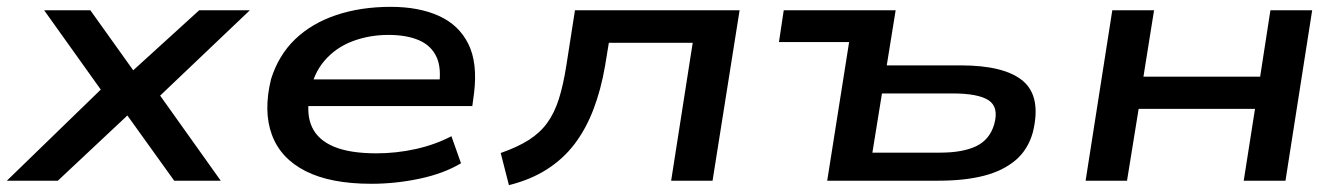

<svg xmlns="http://www.w3.org/2000/svg" viewBox="-36 -528 3926 561"><path d="M-16 0 284 -291 290 -222 93 -498H228L358 -316H346L546 -498H694L405 -223L406 -285L609 0H473L333 -195L342 -196L133 0Z M1049 9Q930 9 857 -28Q784 -65 758.5 -134Q733 -203 756 -297Q778 -367 826.5 -413.5Q875 -460 946.5 -484Q1018 -508 1106 -508Q1188 -508 1246.5 -481.5Q1305 -455 1332.5 -399.5Q1360 -344 1349 -255L1344 -218H838L850 -296H1274L1246 -272Q1255 -328 1239.5 -361.5Q1224 -395 1188 -410.5Q1152 -426 1099 -426Q1043 -426 994 -407.5Q945 -389 912 -350.5Q879 -312 869 -254V-253Q858 -195 875.5 -157Q893 -119 939.5 -99.5Q986 -80 1064 -80Q1122 -80 1178.5 -92.5Q1235 -105 1283 -130L1311 -51Q1261 -21 1190.5 -6Q1120 9 1049 9Z M1451 13 1427 -81Q1476 -98 1509 -119Q1542 -140 1563 -169Q1584 -198 1597 -239Q1610 -280 1619 -338L1644 -498H2125L2046 0H1925L1988 -403H1743L1732 -336Q1720 -266 1698 -208.5Q1676 -151 1643 -107.5Q1610 -64 1562.5 -33.5Q1515 -3 1451 13Z M2381 0 2445 -405H2240L2254 -498H2581L2555 -337H2770Q2900 -337 2953.5 -291Q3007 -245 2982 -142Q2968 -91 2931.5 -60Q2895 -29 2839 -14.5Q2783 0 2705 0ZM2513 -82H2711Q2777 -82 2816.5 -101Q2856 -120 2869 -165Q2883 -215 2852.5 -235Q2822 -255 2747 -255H2541Z M3136 0 3214 -498H3336L3305 -304H3646L3676 -498H3798L3720 0H3598L3631 -210H3291L3257 0Z"/></svg>

Font: Nunito Sans 7pt Expanded SemiBold
Style: Italic
Weight: 600
Width: 7
Italic angle: -9°
Designer: Vernon Adams
Foundry: Vernon Adams
Version: Version 3.101;gftools[0.9.27]